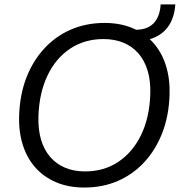

<svg xmlns="http://www.w3.org/2000/svg" viewBox="-20 -843 817 873"><path d="M363.4 9.7Q292 9.7 236.1 -13.9Q180.1 -37.4 141.6 -80.4Q103.1 -123.4 83.9 -183.4Q64.7 -243.3 67 -317Q70 -411.9 99.6 -488.9Q129.3 -566 181.1 -622.2Q232.9 -678.4 302.4 -708.6Q372 -738.7 455.6 -738.7Q526.7 -738.7 582.6 -715.1Q638.6 -691.6 677.1 -648.2Q715.6 -604.9 734.4 -544.9Q753.3 -485 751 -412Q748 -317.4 718.4 -240.2Q688.7 -163 637.1 -106.8Q585.4 -50.6 516.2 -20.4Q447 9.7 363.4 9.7ZM366.4 -63.6Q453.1 -63.6 518.6 -107.5Q584.1 -151.4 622 -230.4Q659.9 -309.4 663.3 -414.3Q665.3 -475.1 651.3 -521.6Q637.3 -568.1 609.3 -600.2Q581.3 -632.3 541.1 -648.9Q501 -665.4 450.4 -665.4Q364.7 -665.4 299.1 -621.9Q233.4 -578.3 195.9 -499.4Q158.4 -420.6 154.7 -314.7Q153 -253.1 167 -206.6Q181 -160.1 209.4 -128.1Q237.7 -96 277.5 -79.8Q317.3 -63.6 366.4 -63.6ZM580.9 -656.4 590.9 -707.6Q628.1 -706.7 653.7 -719.2Q679.3 -731.7 693.7 -757.9Q708.1 -784.1 710.6 -822.9H777.1Q773.4 -767.7 749.6 -729.6Q725.7 -691.6 683.4 -673Q641 -654.4 580.9 -656.4Z"/></svg>

Font: Mona Sans
Style: Italic
Weight: 200
Italic angle: -11.6951°
Designer: Deni Anggara
Foundry: GitHub
Version: Version 2.000